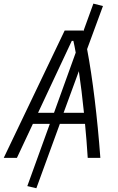

<svg xmlns="http://www.w3.org/2000/svg" viewBox="-36 -860 642 1046"><path d="M162.1 165.5 290 -185.1H427.2C433.1 -125 438 -63 441.9 0H510.7C494.1 -222.2 468.8 -432.6 438.5 -592.3L524.9 -827.1L472.7 -840.3L418 -689.5C417.5 -690.9 417.5 -692.4 417 -693.8H316.4L-15.6 0H56.2L143.1 -185.1H235.4L112.8 153.8ZM258.3 -245.6H171.4L355 -637.2H363.8C368.2 -617.7 372.6 -596.2 376.5 -573.2ZM393.6 -472.2C403.8 -403.8 413.1 -327.1 421.4 -245.6H310.5Z"/></svg>

Font: Cascadia Mono NF Light
Style: Italic
Weight: 300
Italic angle: -10°
Monospace: yes
Designer: Aaron Bell
Foundry: Saja Typeworks
Version: Version 2404.023